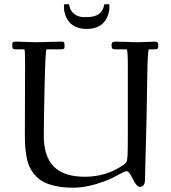

<svg xmlns="http://www.w3.org/2000/svg" viewBox="-20 -861 795 895"><path d="M279.1 -841.1H301Q302 -841.1 303 -836.7Q304 -832.3 305.5 -825.6Q307.1 -818.8 312.3 -811Q317.4 -803.2 325.2 -796.6Q343.8 -781 373.8 -781Q403.8 -781 418.9 -785.4Q434.1 -789.8 441.9 -796.5Q449.7 -803.2 455.1 -811Q460.4 -818.8 462.2 -825.6Q463.9 -832.3 465 -836.7Q466.1 -841.1 467 -841.1H489Q490 -841.1 490 -825.4Q490 -809.8 483.5 -790.9Q477.1 -772 464.5 -757.3Q451.9 -742.7 431.3 -734.4Q410.6 -726.1 384 -726.1Q357.4 -726.1 336.8 -734.4Q316.2 -742.7 303.6 -757.3Q291 -772 284.5 -790.9Q278.1 -809.8 278.1 -825.4Q278.1 -841.1 279.1 -841.1ZM96.9 -575Q96.9 -631.1 93 -631.1H54.9Q44.7 -631.1 40.9 -634Q37.1 -637 37.1 -648.9Q37.1 -660.9 40.6 -663.9Q44.2 -667 54.9 -667L149.9 -664.1L266.1 -667Q276.1 -667 278.6 -663.2Q281 -659.4 281 -647.6Q281 -635.7 277.7 -633.4Q274.4 -631.1 262 -631.1H197Q191.9 -631.1 188 -464.2Q184.1 -297.4 184.1 -228Q184.1 -131.6 231.1 -84.4Q278.1 -37.1 376 -37.1Q473.9 -37.1 552 -90.1Q563.5 -97.7 568.2 -103.9Q573 -110.1 574.5 -134.6Q575.9 -159.2 575.9 -247.1V-552Q575.9 -631.1 570.1 -631.1H520Q504.2 -631.1 502.1 -637Q500 -642.8 500 -651.7Q500 -660.6 504.4 -663.8Q508.8 -667 520 -667L623 -664.1L700.9 -667Q711.4 -667 714.7 -663Q718 -658.9 718 -647.5Q718 -636 714 -633.5Q710 -631.1 697 -631.1H674.1Q668.2 -631.1 666.3 -496.3Q664.3 -361.6 663.1 -310.5Q661.9 -259.5 660 -188.7Q658.2 -117.9 657.1 -75.8Q656 -33.7 656 -24.9Q656 10 632.1 10Q616.9 10 599.2 -26.5Q581.5 -63 571.3 -63Q561 -63 523.1 -41.5Q485.1 -20 428.3 -3.1Q371.6 13.9 323.5 13.9Q275.4 13.9 241.6 6.7Q207.8 -0.5 184.7 -12.2Q161.6 -23.9 145 -42.7Q128.4 -61.5 119 -80.6Q109.6 -99.6 104.5 -126Q95.9 -168.7 95.9 -227.1Z"/></svg>

Font: Fanwood Text
Style: Regular
Weight: 400
Version: Version 1.1001